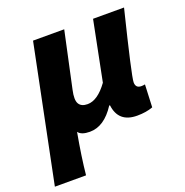

<svg xmlns="http://www.w3.org/2000/svg" viewBox="-166 -614 891 926"><g transform="rotate(-20 280.0 -151.0)"><path d="M-40 198 102 -500H262L200 -212Q189 -163 201 -142.5Q213 -122 245 -122Q297 -122 349 -194L410 -500H569Q489 -176 489 -145Q489 -115 518 -115Q528 -115 537 -117L532 -1Q497 12 451 12Q355 12 344 -80H340Q284 7 210 7Q166 7 151 -14Q129 107 120 198Z"/></g></svg>

Font: TypoPRO Source Code Pro
Style: Italic
Weight: 900
Italic angle: -11°
Monospace: yes
Designer: Paul D. Hunt, Teo Tuominen
Foundry: Adobe Systems Incorporated
Version: Version 1.030;PS 1.0;hotconv 1.0.84;makeotf.lib2.5.63406